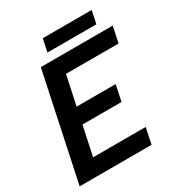

<svg xmlns="http://www.w3.org/2000/svg" viewBox="-194 -965 1019 1094"><g transform="rotate(-30 315.5 -418.0)"><path d="M250 -836H572L554 -752H232ZM158 -699H631L609 -594H263L222 -402H479L457 -297H200L159 -105H505L483 0H10Z"/></g></svg>

Font: Prompt Medium
Style: Italic
Weight: 500
Italic angle: -12°
Designer: Katatrad Team
Foundry: CadsonDemak
Version: Version 1.001